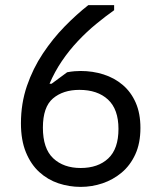

<svg xmlns="http://www.w3.org/2000/svg" viewBox="-20 -720 640 752"><path d="M427 -680Q393 -656 356.5 -626Q320 -596 285.5 -559.5Q251 -523 222.5 -481Q194 -439 174 -392H182L243 -437Q259 -440 272 -441Q285 -442 296 -442Q343 -442 385.5 -428.5Q428 -415 460.5 -387.5Q493 -360 511.5 -318Q530 -276 530 -219Q530 -159 510 -115.5Q490 -72 456.5 -44Q423 -16 381.5 -2Q340 12 296 12Q251 12 209 -2Q167 -16 134 -46Q101 -76 81.5 -123.5Q62 -171 62 -237Q62 -315 85.5 -383.5Q109 -452 148 -510.5Q187 -569 233.5 -616.5Q280 -664 326 -700H427ZM148 -220Q148 -138 188.5 -100Q229 -62 296 -62Q364 -62 404 -99.5Q444 -137 444 -215Q444 -292 403 -330Q362 -368 291 -368Q227 -368 187.5 -334.5Q148 -301 148 -220Z"/></svg>

Font: AR One Sans
Style: Regular
Weight: 400
Designer: Niteesh Yadav
Foundry: Niteesh Yadav
Version: Version 1.001;gftools[0.9.33]